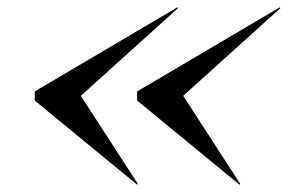

<svg xmlns="http://www.w3.org/2000/svg" viewBox="-20 -650 787 525"><path d="M481 -388 747 -628 745 -630 355 -400V-375L635 -145L637 -147ZM201 -388 467 -628 465 -630 75 -400V-375L355 -145L357 -147Z"/></svg>

Font: Bodoni* 48pt
Style: Italic
Weight: 400
Italic angle: -13°
Version: Version 2.3